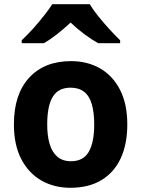

<svg xmlns="http://www.w3.org/2000/svg" viewBox="-20 -880 670 911"><path d="M314 11Q236 11 175.5 -24Q115 -59 80.5 -126Q46 -193 46 -290Q46 -433 118.5 -511.5Q191 -590 317 -590Q394 -590 454 -556Q514 -522 549 -455Q584 -388 584 -289Q584 -197 553 -129.5Q522 -62 461.5 -25.5Q401 11 314 11ZM317 -115Q375 -115 401 -159.5Q427 -204 427 -289Q427 -347 415.5 -386Q404 -425 379 -444.5Q354 -464 315 -464Q257 -464 230.5 -421Q204 -378 204 -289Q204 -236 215.5 -197Q227 -158 252 -136.5Q277 -115 317 -115ZM83 -675V-689Q112 -716 139.5 -747Q167 -778 190.5 -808Q214 -838 228 -860H406Q422 -833 447.5 -801.5Q473 -770 500.5 -740Q528 -710 550 -689V-675H446Q415 -692 380 -718Q345 -744 315 -773Q284 -744 251 -718Q218 -692 188 -675Z"/></svg>

Font: Menbere
Style: Regular
Weight: 400
Designer: Aleme Tadesse
Foundry: Sorkin Type Co
Version: Version 1.000